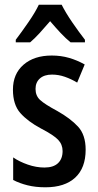

<svg xmlns="http://www.w3.org/2000/svg" viewBox="-20 -786 417 816"><path d="M344 -150Q344 -72 299.5 -31Q255 10 173 10Q131 10 97 1.5Q63 -7 36 -21V-117Q62 -99 98 -86.5Q134 -74 169 -74Q207 -74 226.5 -92.5Q246 -111 246 -144Q246 -172 227 -192Q208 -212 154 -240Q98 -270 66.5 -305.5Q35 -341 35 -405Q35 -472 80 -511Q125 -550 200 -550Q239 -550 273.5 -540Q308 -530 340 -512L308 -435Q283 -450 256 -459.5Q229 -469 201 -469Q168 -469 149.5 -452.5Q131 -436 131 -408Q131 -379 150.5 -361Q170 -343 224 -314Q279 -283 311.5 -248Q344 -213 344 -150ZM242 -766Q259 -732 287.5 -690.5Q316 -649 341 -617V-606H280Q259 -623 237.5 -646Q216 -669 193 -696Q170 -669 148.5 -645.5Q127 -622 108 -606H47V-617Q72 -650 101 -692Q130 -734 145 -766Z"/></svg>

Font: Avrile Sans Condensed Medium
Style: Regular
Weight: 500
Width: 3
Designer: Monotype Design Team
Foundry: Monotype Imaging Inc.
Version: Version 2.001;September 10, 2019;FontCreator 11.5.0.2425 64-